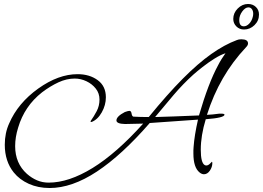

<svg xmlns="http://www.w3.org/2000/svg" viewBox="-20 -824 1319 963"><path d="M229 119Q171 119 124.5 98Q78 77 49 41Q4 -15 4 -98Q4 -157 26 -205Q70 -307 172 -380Q273 -452 369 -452Q429 -452 470 -422Q511 -392 511 -336Q511 -297 490.5 -260.5Q470 -224 439 -212Q437 -212 435 -213.5Q433 -215 434 -216Q451 -240 465 -266.5Q479 -293 479 -325Q479 -356 460.5 -379.5Q442 -403 413.5 -416.5Q385 -430 355 -430Q314 -430 273 -411Q232 -392 191 -361Q103 -292 71 -184Q56 -136 56 -91Q56 -5 115 48Q139 69 166 80.5Q193 92 224 92Q325 92 444.5 18.5Q564 -55 698 -204L607 -202Q564 -203 564 -220Q564 -240 606 -262Q623 -268 629 -268Q638 -268 640 -254Q642 -241 649 -239Q666 -238 685 -237.5Q704 -237 726 -237Q820 -352 896.5 -429Q973 -506 1039.5 -553Q1106 -600 1168 -623Q1177 -627 1190 -627Q1224 -627 1224 -606Q1224 -597 1214 -587Q1080 -445 1018 -248Q1033 -249 1046.5 -250Q1060 -251 1072 -253Q1077 -254 1080.5 -254Q1084 -254 1088 -254Q1106 -254 1106 -249Q1106 -233 1012 -226Q987 -144 987 -73Q987 -7 1007 4Q1009 5 1011 5.5Q1013 6 1015 6Q1024 6 1033.5 -3.5Q1043 -13 1043 -13Q1045 -11 1045 -6Q1045 14 1032.5 32Q1020 50 1003 50Q992 50 981 41Q950 16 950 -54Q950 -62 950 -70.5Q950 -79 951 -87Q953 -116 958.5 -150Q964 -184 973 -224L731 -207Q591 -46 466 36.5Q341 119 229 119ZM758 -237Q796 -238 851.5 -240Q907 -242 978 -245Q1025 -407 1074 -497Q1082 -513 1091.5 -528Q1101 -543 1111 -557Q1086 -549 1055 -529.5Q1024 -510 996 -488Q968 -466 950 -450Q898 -403 851.5 -348.5Q805 -294 758 -237ZM1204 -676Q1181 -676 1165.5 -691.5Q1150 -707 1150 -729Q1150 -759 1172.5 -781.5Q1195 -804 1224 -804Q1248 -804 1263.5 -789Q1279 -774 1279 -751Q1279 -720 1256.5 -698Q1234 -676 1204 -676ZM1203 -692Q1217 -692 1230 -705.5Q1243 -719 1248 -740Q1249 -744 1249.5 -747.5Q1250 -751 1250 -755Q1250 -769 1243.5 -778Q1237 -787 1226 -787Q1210 -787 1195 -766.5Q1180 -746 1180 -723Q1180 -692 1203 -692Z"/></svg>

Font: Ephesis
Style: Regular
Weight: 400
Designer: Robert E. Leuschke
Foundry: Robert E. Leuschke
Version: Version 1.010; ttfautohint (v1.8.3)